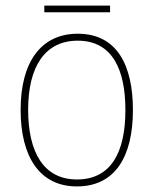

<svg xmlns="http://www.w3.org/2000/svg" viewBox="-20 -659 552 689"><path d="M375 -639H139V-615H375ZM457 -264C457 -423 401 -538 259 -538C127 -538 54 -436 54 -265C54 -97 122 10 256 10C393 10 457 -97 457 -264ZM81 -265C81 -421 142 -513 259 -513C384 -513 430 -408 430 -264C430 -110 377 -15 256 -15C137 -15 81 -112 81 -265Z"/></svg>

Font: Noto Sans Sinhala UI SemiCondensed Thin
Style: Regular
Weight: 100
Width: 4
Designer: Jelle Bosma - Monotype Design Team
Foundry: Monotype Imaging Inc.
Version: Version 2.006